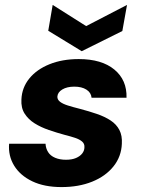

<svg xmlns="http://www.w3.org/2000/svg" viewBox="-20 -748 571 780"><path d="M230 12Q160 12 111 -11.5Q62 -35 37.5 -75Q13 -115 17 -164H165Q166 -145 175.5 -130Q185 -115 204 -107Q223 -99 248 -99Q272 -99 288.5 -106Q305 -113 314 -124.5Q323 -136 323 -150Q324 -164 313.5 -173Q303 -182 285 -188Q267 -194 243 -200Q210 -209 178 -220Q146 -231 120.5 -247Q95 -263 80 -286.5Q65 -310 67 -344Q69 -392 99 -429Q129 -466 181 -487Q233 -508 300 -508Q393 -508 444.5 -465.5Q496 -423 494 -351H352Q350 -372 331 -384Q312 -396 282 -396Q252 -396 233 -384.5Q214 -373 213 -355Q213 -343 224 -334.5Q235 -326 255.5 -319.5Q276 -313 304 -306Q342 -296 374 -285Q406 -274 429.5 -258.5Q453 -243 465 -220Q477 -197 475 -164Q473 -112 441 -72Q409 -32 354.5 -10Q300 12 230 12ZM496 -728 477 -622 312 -540 176 -623 194 -728 330 -642Z"/></svg>

Font: DM Sans 28pt Black
Style: Italic
Weight: 900
Italic angle: -10°
Version: Version 4.004;gftools[0.9.30]